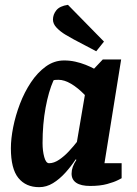

<svg xmlns="http://www.w3.org/2000/svg" viewBox="-20 -763 566 794"><path d="M293 -104Q274 -75 250 -48.5Q226 -22 199 -5.5Q172 11 142 11Q87 11 56 -27Q25 -65 25 -150Q25 -189 34.5 -237Q44 -285 62.5 -333.5Q81 -382 108 -422.5Q135 -463 169.5 -488Q204 -513 245 -513Q269 -513 291.5 -508Q314 -503 334 -495Q354 -487 369 -479L405 -517H481L412 -88H483V-26Q483 -26 467.5 -18Q452 -10 423 -2Q394 6 353 6Q315 6 295.5 -7Q276 -20 276 -45Q276 -59 281 -73Q286 -87 296 -102ZM331 -370Q302 -400 274 -416.5Q246 -433 222 -433Q214 -433 208 -432.5Q202 -432 201 -430Q181 -385 168.5 -317.5Q156 -250 156 -171Q156 -139 163 -113.5Q170 -88 183 -88Q203 -88 224.5 -102.5Q246 -117 265 -137.5Q284 -158 298 -176ZM285 -600Q270 -608 250 -620Q230 -632 214.5 -648Q199 -664 199 -682Q199 -703 213 -720.5Q227 -738 261 -743L410 -591L378 -551Z"/></svg>

Font: Faustina VF Beta
Style: Italic
Weight: 400
Italic angle: -8°
Designer: Alfonso Garcia
Foundry: Omnibus-Type
Version: Version 1.006